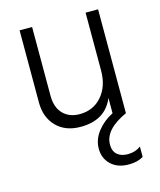

<svg xmlns="http://www.w3.org/2000/svg" viewBox="-112 -587 753 905"><g transform="rotate(-15 264.5 -135.0)"><path d="M476 219Q448 237 405 237Q350 237 318 206.5Q286 176 286 129Q286 84 316 45.5Q346 7 392 -16V-91Q352 7 231 7Q157 7 113.5 -37.5Q70 -82 70 -155V-507H131V-172Q131 -114 161.5 -83Q192 -52 242 -52Q309 -52 350.5 -100Q392 -148 392 -225V-507H453V0Q342 50 342 124Q342 156 361 172.5Q380 189 412 189Q449 189 476 169Z"/></g></svg>

Font: Hind Siliguri Light
Style: Regular
Weight: 300
Designer: Jyotish Sonowal
Foundry: Indian Type Foundry
Version: Version 1.001;PS 1.0;hotconv 1.0.86;makeotf.lib2.5.63406; tt